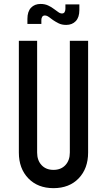

<svg xmlns="http://www.w3.org/2000/svg" viewBox="-20 -962 556 998"><path d="M438 -750V-169Q438 -86 389 -35Q340 16 258 16Q176.5 16 127.2 -35Q78 -86 78 -169V-750H173V-169Q173 -128.5 196 -103.8Q219 -79 258 -79Q297 -79 320 -103.8Q343 -128.5 343 -169V-750ZM324 -832.5Q301 -832.5 284.2 -841Q267.5 -849.5 256 -857.5Q243.5 -867 233.2 -874.2Q223 -881.5 213 -881.5Q204 -881.5 199.5 -874.8Q195 -868 195 -858.5V-837.5H122.5V-864Q122.5 -902 141.2 -921.8Q160 -941.5 191 -941.5Q213 -941.5 230.2 -933.5Q247.5 -925.5 259.5 -916Q272 -907.5 282 -899.8Q292 -892 302 -892Q312 -892 316 -899.5Q320 -907 320 -916V-939H392.5V-909.5Q392.5 -872 373.8 -852.2Q355 -832.5 324 -832.5Z"/></svg>

Font: Mohave Medium
Style: Regular
Weight: 500
Designer: Gumpita Rahayu
Foundry: Tokotype
Version: Version 2.003